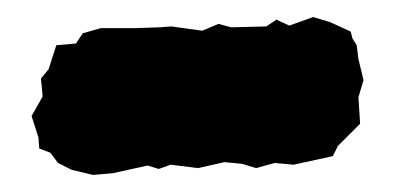

<svg xmlns="http://www.w3.org/2000/svg" viewBox="-20 -368 466 225"><path d="M401 -239 402 -223 376 -197 370 -185 324 -175 302 -177 280 -171 264 -176 243 -178 212 -171 180 -175 166 -170 153 -174 112 -165 89 -163 64 -169 48 -177 39 -189 26 -194 25 -207 17 -232 30 -255 28 -276 37 -287 46 -315 69 -317 77 -329 98 -335H137L167 -336L181 -337L217 -332L236 -340L251 -336L292 -337L304 -345L319 -338L347 -348L367 -342L391 -331L393 -323L398 -315L400 -299L406 -274L400 -254Z"/></svg>

Font: Winky Rough ExtraBold
Style: Italic
Weight: 800
Italic angle: -8.97852°
Designer: Simon Atzbach
Foundry: typofactur
Version: Version 1.206; ttfautohint (v1.8.4.7-5d5b)